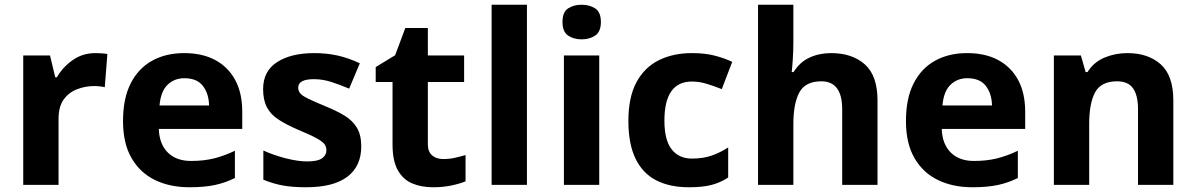

<svg xmlns="http://www.w3.org/2000/svg" viewBox="-20 -780 5045 810"><path d="M383 -556Q394 -556 409 -555Q424 -554 433 -552L422 -412Q415 -414 401.5 -415.5Q388 -417 378 -417Q340 -417 305 -403.5Q270 -390 248.5 -360Q227 -330 227 -278V0H78V-546H191L213 -454H220Q244 -496 286 -526Q328 -556 383 -556Z M757 -556Q833 -556 887.5 -527Q942 -498 972 -443Q1002 -388 1002 -308V-236H650Q652 -173 687.5 -137Q723 -101 786 -101Q839 -101 882 -111.5Q925 -122 971 -144V-29Q931 -9 886.5 0.5Q842 10 779 10Q697 10 634 -20.5Q571 -51 535 -113Q499 -175 499 -269Q499 -365 531.5 -428.5Q564 -492 622 -524Q680 -556 757 -556ZM758 -450Q715 -450 686.5 -422Q658 -394 653 -335H862Q861 -385 836 -417.5Q811 -450 758 -450Z M1504 -162Q1504 -79 1445.5 -34.5Q1387 10 1271 10Q1214 10 1173 2.5Q1132 -5 1091 -22V-145Q1135 -125 1186 -112Q1237 -99 1276 -99Q1320 -99 1338.5 -112Q1357 -125 1357 -146Q1357 -160 1349.5 -171Q1342 -182 1317 -196Q1292 -210 1239 -232Q1188 -254 1155 -275.5Q1122 -297 1106 -327.5Q1090 -358 1090 -404Q1090 -480 1149 -518Q1208 -556 1306 -556Q1357 -556 1403 -546Q1449 -536 1498 -513L1453 -406Q1413 -423 1377 -434.5Q1341 -446 1304 -446Q1271 -446 1254.5 -437Q1238 -428 1238 -410Q1238 -397 1246.5 -386.5Q1255 -376 1279.5 -364Q1304 -352 1352 -332Q1399 -313 1433 -292.5Q1467 -272 1485.5 -241.5Q1504 -211 1504 -162Z M1850 -109Q1875 -109 1898 -114Q1921 -119 1944 -126V-15Q1920 -5 1884.5 2.5Q1849 10 1807 10Q1758 10 1719.5 -6Q1681 -22 1658.5 -61.5Q1636 -101 1636 -171V-434H1565V-497L1647 -547L1690 -662H1785V-546H1938V-434H1785V-171Q1785 -140 1803 -124.5Q1821 -109 1850 -109Z M2203 0H2054V-760H2203Z M2508 -546V0H2359V-546ZM2434 -760Q2467 -760 2491 -744.5Q2515 -729 2515 -687Q2515 -646 2491 -630Q2467 -614 2434 -614Q2400 -614 2376.5 -630Q2353 -646 2353 -687Q2353 -729 2376.5 -744.5Q2400 -760 2434 -760Z M2886 10Q2805 10 2748 -19.5Q2691 -49 2661 -111Q2631 -173 2631 -270Q2631 -370 2665 -433Q2699 -496 2759.5 -526Q2820 -556 2899 -556Q2955 -556 2996.5 -545Q3038 -534 3069 -519L3025 -404Q2990 -418 2959.5 -427Q2929 -436 2899 -436Q2783 -436 2783 -271Q2783 -189 2813.5 -150Q2844 -111 2899 -111Q2946 -111 2982 -123.5Q3018 -136 3052 -158V-31Q3018 -9 2980.5 0.5Q2943 10 2886 10Z M3327 -605Q3327 -565 3324.5 -528Q3322 -491 3320 -476H3328Q3354 -518 3395 -537Q3436 -556 3486 -556Q3575 -556 3628.5 -508.5Q3682 -461 3682 -356V0H3533V-319Q3533 -437 3445 -437Q3378 -437 3352.5 -390.5Q3327 -344 3327 -257V0H3178V-760H3327Z M4060 -556Q4136 -556 4190.5 -527Q4245 -498 4275 -443Q4305 -388 4305 -308V-236H3953Q3955 -173 3990.5 -137Q4026 -101 4089 -101Q4142 -101 4185 -111.5Q4228 -122 4274 -144V-29Q4234 -9 4189.5 0.5Q4145 10 4082 10Q4000 10 3937 -20.5Q3874 -51 3838 -113Q3802 -175 3802 -269Q3802 -365 3834.5 -428.5Q3867 -492 3925 -524Q3983 -556 4060 -556ZM4061 -450Q4018 -450 3989.5 -422Q3961 -394 3956 -335H4165Q4164 -385 4139 -417.5Q4114 -450 4061 -450Z M4736 -556Q4824 -556 4877 -508.5Q4930 -461 4930 -356V0H4781V-319Q4781 -378 4760 -407.5Q4739 -437 4693 -437Q4625 -437 4600 -390.5Q4575 -344 4575 -257V0H4426V-546H4540L4560 -476H4568Q4594 -518 4639.5 -537Q4685 -556 4736 -556Z"/></svg>

Font: Noto Sans New Tai Lue
Style: Bold
Weight: 700
Version: Version 2.003